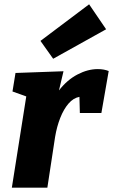

<svg xmlns="http://www.w3.org/2000/svg" viewBox="-20 -872 525 892"><path d="M35 0 102 -424 38 -447 52 -533 275 -541 254 -452Q292 -501 340 -526Q388 -551 434 -551Q463 -551 485 -542L451 -347H351L349 -422Q321 -417 298.5 -391Q276 -365 260 -324.5Q244 -284 236 -236L200 0ZM227 -599 168 -682 394 -852 473 -736Z"/></svg>

Font: Bitter ExtraBold
Style: Italic
Weight: 800
Italic angle: -9°
Designer: Sol Matas, and Bitter project Authors
Foundry: Sol Matas
Version: Version 2.001